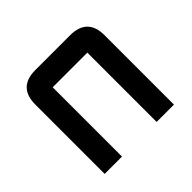

<svg xmlns="http://www.w3.org/2000/svg" viewBox="-104 -531 574 574"><g transform="rotate(-45 183.0 -244.0)"><path d="M256.3 -354H109.9V-61H36.6V-354Q36.6 -427.2 109.9 -427.2H256.3Q329.6 -427.2 329.6 -354V-61H256.3Z"/></g></svg>

Font: BabelStone Khitan Seal Glyphs
Style: Regular
Weight: 400
Designer: Andrew West
Foundry: BabelStone
Version: Version 1.004